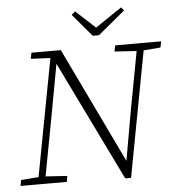

<svg xmlns="http://www.w3.org/2000/svg" viewBox="-58 -919 905 982"><g transform="rotate(-5 394.5 -428.5)"><path d="M8 0 14 -30 115 -38H132L251 -30L246 0ZM97 0 222 -663H256L196 -336L133 0ZM547 -643 553 -674H789L783 -643L686 -635H670ZM580 -68 551 -36 603 -331 667 -674H703L575 8H545L240 -618L234 -622L229 -638L117 -643L123 -674H274L565 -68ZM364 -865 478 -760H445L600 -865L614 -848L475 -733H443L345 -849Z"/></g></svg>

Font: Source Serif 4 18pt Light
Style: Italic
Weight: 300
Italic angle: -12°
Designer: Frank Grießhammer
Foundry: Adobe Systems Incorporated
Version: Version 4.004;hotconv 1.0.116;makeotfexe 2.5.65601